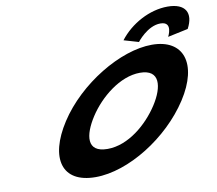

<svg xmlns="http://www.w3.org/2000/svg" viewBox="-109 -1216 1538 1361"><g transform="rotate(-10 660.0 -536.0)"><path d="M332.5 -413C176.4 -172 227.3 15 471.3 15C708.3 15 1007.4 -172 1163.5 -413C1319.6 -654 1254.1 -840 1025.1 -840C798.1 -840 488.6 -654 332.5 -413ZM535.5 -413C615.2 -536 762.8 -659 907.8 -659C1053.8 -659 1040.2 -536 960.5 -413C880.8 -290 739.2 -167 589.2 -167C435.2 -167 455.8 -290 535.5 -413ZM939.3 -875C939.3 -875 1017 -978 1111 -978C1205 -978 1149.3 -875 1149.3 -875L1295.3 -906C1352.6 -1013 1310.6 -1087 1181.6 -1087C1052.6 -1087 914.6 -1013 833.3 -906Z"/></g></svg>

Font: Hussar
Style: BdWodka
Weight: 700
Foundry: Cannot Into Space Fonts
Version: Version 2.00